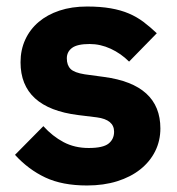

<svg xmlns="http://www.w3.org/2000/svg" viewBox="-20 -557 544 589"><path d="M247 12Q171 12 119 -12.5Q67 -37 26 -82L113 -170Q141 -139 175 -121Q209 -103 252 -103Q296 -103 313 -116.5Q330 -130 330 -153Q330 -190 277 -197L220 -204Q43 -226 43 -366Q43 -404 57.5 -435.5Q72 -467 98.5 -489.5Q125 -512 162.5 -524.5Q200 -537 247 -537Q288 -537 319.5 -531.5Q351 -526 375.5 -515.5Q400 -505 420.5 -489.5Q441 -474 461 -455L376 -368Q351 -393 319.5 -407.5Q288 -422 255 -422Q217 -422 201 -410Q185 -398 185 -378Q185 -357 196.5 -345.5Q208 -334 240 -329L299 -321Q472 -298 472 -163Q472 -125 456 -93Q440 -61 410.5 -37.5Q381 -14 339.5 -1Q298 12 247 12Z"/></svg>

Font: IBM Plex Sans Hebrew
Style: Bold
Weight: 700
Designer: Mike Abbink, Paul van der Laan, Pieter van Rosmalen, Yanek Iontef
Foundry: Bold Monday
Version: Version 1.2